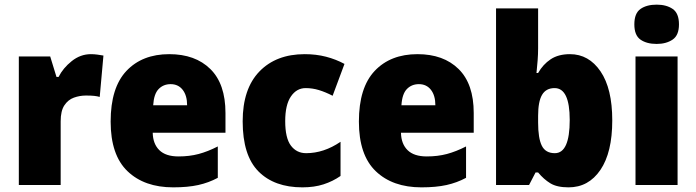

<svg xmlns="http://www.w3.org/2000/svg" viewBox="-20 -796 2996 826"><path d="M371 -563Q385 -563 399.5 -561Q414 -559 425 -557L409 -379Q399 -382 385.5 -383.5Q372 -385 350 -385Q323 -385 298 -376Q273 -367 257 -343Q241 -319 241 -274V0H61V-553H196L223 -465H232Q251 -503 288.5 -533Q326 -563 371 -563Z M708 -563Q820 -563 885 -499Q950 -435 950 -310V-225H637Q638 -177 665.5 -150Q693 -123 748 -123Q795 -123 834.5 -133.5Q874 -144 917 -166V-31Q878 -10 833 0Q788 10 725 10Q601 10 528.5 -59.5Q456 -129 456 -273Q456 -419 524 -491Q592 -563 708 -563ZM714 -434Q683 -434 662.5 -413Q642 -392 639 -343H785Q785 -385 766 -409.5Q747 -434 714 -434Z M1281 10Q1160 10 1092 -58.5Q1024 -127 1024 -274Q1024 -414 1096 -488.5Q1168 -563 1291 -563Q1340 -563 1382.5 -552Q1425 -541 1462 -521L1411 -384Q1380 -400 1352 -408.5Q1324 -417 1295 -417Q1256 -417 1231.5 -381Q1207 -345 1207 -275Q1207 -202 1231.5 -169.5Q1256 -137 1297 -137Q1373 -137 1445 -186V-39Q1412 -16 1372 -3Q1332 10 1281 10Z M1776 -563Q1888 -563 1953 -499Q2018 -435 2018 -310V-225H1705Q1706 -177 1733.5 -150Q1761 -123 1816 -123Q1863 -123 1902.5 -133.5Q1942 -144 1985 -166V-31Q1946 -10 1901 0Q1856 10 1793 10Q1669 10 1596.5 -59.5Q1524 -129 1524 -273Q1524 -419 1592 -491Q1660 -563 1776 -563ZM1782 -434Q1751 -434 1730.5 -413Q1710 -392 1707 -343H1853Q1853 -385 1834 -409.5Q1815 -434 1782 -434Z M2295 -588Q2295 -564 2293 -537Q2291 -510 2288 -482H2295Q2316 -519 2349 -541Q2382 -563 2432 -563Q2513 -563 2563.5 -489Q2614 -415 2614 -278Q2614 -140 2563 -65Q2512 10 2426 10Q2376 10 2347.5 -7.5Q2319 -25 2295 -54H2284L2256 0H2114V-760H2295ZM2366 -417Q2329 -417 2312 -388Q2295 -359 2295 -298V-269Q2295 -201 2311 -169Q2327 -137 2367 -137Q2431 -137 2431 -280Q2431 -417 2366 -417Z M2805 -776Q2847 -776 2874 -757.5Q2901 -739 2901 -691Q2901 -644 2873.5 -625.5Q2846 -607 2805 -607Q2762 -607 2735.5 -625.5Q2709 -644 2709 -691Q2709 -739 2735.5 -757.5Q2762 -776 2805 -776ZM2895 -553V0H2714V-553Z"/></svg>

Font: Noto Sans Khmer UI SemiCondensed Black
Style: Regular
Weight: 900
Width: 4
Designer: Danh Hong and the Monotype Design Team
Foundry: Monotype Imaging Inc.
Version: Version 2.002; ttfautohint (v1.8.4.7-5d5b)